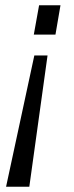

<svg xmlns="http://www.w3.org/2000/svg" viewBox="-20 -547 282 727"><path d="M3 160 110 -337H160L91 160ZM108 -416 128 -527H209L190 -416Z"/></svg>

Font: Archivo ExtraCondensed
Style: Italic
Weight: 400
Width: 2
Italic angle: -10°
Designer: Hector Gatti
Foundry: Omnibus-Type
Version: Version 2.001